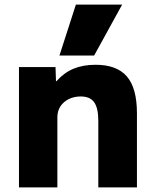

<svg xmlns="http://www.w3.org/2000/svg" viewBox="-20 -810 661 830"><path d="M62 0V-520H220L222 -459H224Q257 -496 298 -513Q339 -530 393 -530Q485 -530 528.5 -479.5Q572 -429 572 -320V0H405V-287Q405 -343 387 -368Q369 -393 329 -393Q300 -393 277 -381.5Q254 -370 241 -350Q228 -330 228 -303V0ZM387 -570H237L308 -790H508Z"/></svg>

Font: M PLUS 1 ExtraBold
Style: Regular
Weight: 800
Designer: Coji Morishita
Foundry: UNDERFOREST DESIGN
Version: Version 1.001